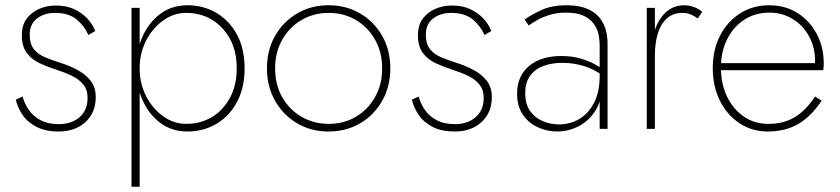

<svg xmlns="http://www.w3.org/2000/svg" viewBox="-20 -490 3194 730"><path d="M66 -123 40 -111Q47 -81 66 -53Q85 -25 119 -7.5Q153 10 203 10Q266 10 305 -26Q344 -62 344 -121Q344 -158 325 -182.5Q306 -207 275.5 -223.5Q245 -240 210 -251Q179 -261 152 -272Q125 -283 109 -303Q93 -323 93 -358Q93 -399 121 -420Q149 -441 189 -441Q242 -441 272 -415.5Q302 -390 316 -357L342 -372Q332 -398 312 -419.5Q292 -441 262.5 -455Q233 -469 192 -469Q158 -469 128.5 -456Q99 -443 81 -418.5Q63 -394 63 -356Q63 -314 81.5 -289Q100 -264 130 -250Q160 -236 194 -225Q226 -215 253 -202Q280 -189 296.5 -169Q313 -149 313 -118Q313 -71 282.5 -44.5Q252 -18 204 -18Q163 -18 134.5 -33Q106 -48 89.5 -72Q73 -96 66 -123Z M511 220V-460H480V220ZM910 -230Q910 -304 881.5 -357.5Q853 -411 803.5 -440.5Q754 -470 693 -470Q633 -470 589 -437Q545 -404 521 -349Q497 -294 497 -230Q497 -167 521 -111.5Q545 -56 589 -23Q633 10 693 10Q754 10 803.5 -19.5Q853 -49 881.5 -103Q910 -157 910 -230ZM880 -230Q880 -165 854 -117.5Q828 -70 785 -44.5Q742 -19 688 -19Q640 -19 599.5 -48.5Q559 -78 535 -125.5Q511 -173 511 -230Q511 -287 535 -334.5Q559 -382 599.5 -411.5Q640 -441 688 -441Q742 -441 785 -415.5Q828 -390 854 -343Q880 -296 880 -230Z M995 -230Q995 -161 1026 -106.5Q1057 -52 1110 -21Q1163 10 1229 10Q1296 10 1349 -21Q1402 -52 1433 -106.5Q1464 -161 1464 -230Q1464 -300 1433 -354Q1402 -408 1349 -439Q1296 -470 1229 -470Q1163 -470 1110 -439Q1057 -408 1026 -354Q995 -300 995 -230ZM1026 -230Q1026 -291 1053 -339Q1080 -387 1126.5 -414Q1173 -441 1230 -441Q1287 -441 1333 -414Q1379 -387 1406 -339Q1433 -291 1433 -230Q1433 -169 1406 -121Q1379 -73 1333 -46Q1287 -19 1230 -19Q1173 -19 1126.5 -46Q1080 -73 1053 -120.5Q1026 -168 1026 -230Z M1572 -123 1546 -111Q1553 -81 1572 -53Q1591 -25 1625 -7.5Q1659 10 1709 10Q1772 10 1811 -26Q1850 -62 1850 -121Q1850 -158 1831 -182.5Q1812 -207 1781.5 -223.5Q1751 -240 1716 -251Q1685 -261 1658 -272Q1631 -283 1615 -303Q1599 -323 1599 -358Q1599 -399 1627 -420Q1655 -441 1695 -441Q1748 -441 1778 -415.5Q1808 -390 1822 -357L1848 -372Q1838 -398 1818 -419.5Q1798 -441 1768.5 -455Q1739 -469 1698 -469Q1664 -469 1634.5 -456Q1605 -443 1587 -418.5Q1569 -394 1569 -356Q1569 -314 1587.5 -289Q1606 -264 1636 -250Q1666 -236 1700 -225Q1732 -215 1759 -202Q1786 -189 1802.5 -169Q1819 -149 1819 -118Q1819 -71 1788.5 -44.5Q1758 -18 1710 -18Q1669 -18 1640.5 -33Q1612 -48 1595.5 -72Q1579 -96 1572 -123Z M1977 -136Q1977 -177 1996 -202.5Q2015 -228 2047 -239.5Q2079 -251 2117 -251Q2161 -251 2200 -239Q2239 -227 2272 -202V-225Q2263 -234 2241 -246Q2219 -258 2187.5 -267.5Q2156 -277 2113 -277Q2037 -277 1991.5 -239Q1946 -201 1946 -134Q1946 -85 1968.5 -53Q1991 -21 2026 -5.5Q2061 10 2098 10Q2140 10 2179 -9.5Q2218 -29 2243.5 -69Q2269 -109 2269 -169L2260 -201Q2260 -139 2238 -98Q2216 -57 2181.5 -37Q2147 -17 2106 -17Q2073 -17 2043.5 -29.5Q2014 -42 1995.5 -68Q1977 -94 1977 -136ZM1990 -393Q2005 -404 2025 -415Q2045 -426 2072 -434Q2099 -442 2133 -442Q2175 -442 2200.5 -429.5Q2226 -417 2239 -397.5Q2252 -378 2256 -357.5Q2260 -337 2260 -320V0H2290V-323Q2290 -370 2272.5 -403Q2255 -436 2220.5 -453Q2186 -470 2135 -470Q2078 -470 2039 -452Q2000 -434 1975 -416Z M2470 -460H2439V0H2470ZM2633 -420 2650 -445Q2636 -457 2618 -463.5Q2600 -470 2581 -470Q2542 -470 2513.5 -445Q2485 -420 2470.5 -377.5Q2456 -335 2456 -280H2470Q2470 -324 2480.5 -360.5Q2491 -397 2514.5 -419Q2538 -441 2575 -441Q2591 -441 2605 -435.5Q2619 -430 2633 -420Z M2899 10Q2965 10 3014 -18Q3063 -46 3104 -107L3079 -123Q3043 -69 3001 -44Q2959 -19 2902 -19Q2849 -19 2808.5 -46.5Q2768 -74 2744.5 -122.5Q2721 -171 2721 -233Q2721 -294 2745 -341.5Q2769 -389 2810.5 -415.5Q2852 -442 2905 -442Q2954 -442 2993.5 -418Q3033 -394 3056 -352Q3079 -310 3079 -258Q3079 -250 3077.5 -242.5Q3076 -235 3074 -230L3088 -250H2710V-223H3110Q3111 -229 3111.5 -236Q3112 -243 3112 -248Q3112 -311 3085 -361.5Q3058 -412 3011.5 -441Q2965 -470 2905 -470Q2843 -470 2794.5 -439.5Q2746 -409 2718 -355Q2690 -301 2690 -231Q2690 -162 2717 -107.5Q2744 -53 2791.5 -21.5Q2839 10 2899 10Z"/></svg>

Font: Jost ExtraLight
Style: Regular
Weight: 250
Version: Version 3.710